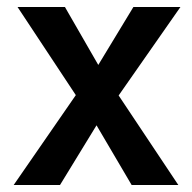

<svg xmlns="http://www.w3.org/2000/svg" viewBox="-20 -527 548 547"><path d="M318 -255 488 0H355L255 -170L151 0H19L196 -256L30 -507H165L260 -342L360 -507H494Z"/></svg>

Font: Hind Semibold
Style: Regular
Weight: 600
Designer: Manushi Parikh, Satya Rajpurohit
Foundry: Indian Type Foundry
Version: Version 1.201;PS 1.0;hotconv 1.0.78;makeotf.lib2.5.61930; tt